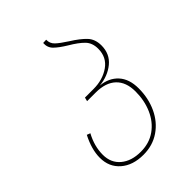

<svg xmlns="http://www.w3.org/2000/svg" viewBox="-215 -839 952 952"><g transform="rotate(-45 261.0 -362.5)"><path d="M438 -240Q438 -171 411.5 -114Q385 -57 336 -23.5Q287 10 222 10Q148 10 103 -29Q58 -68 58 -133Q58 -191 93 -259L111 -252Q79 -193 79 -133Q79 -76 118.5 -43Q158 -10 223 -10Q283 -10 326.5 -41Q370 -72 393 -124.5Q416 -177 416 -240Q416 -306 379 -341Q342 -376 272 -376H212L217 -396H277Q342 -396 388.5 -428.5Q435 -461 435 -521Q435 -562 411 -586.5Q387 -611 341 -638Q300 -663 280 -683Q260 -703 262 -734L284 -735Q283 -709 301.5 -691.5Q320 -674 359 -649Q407 -619 432.5 -592Q458 -565 458 -521Q458 -462 415.5 -427Q373 -392 311 -386Q369 -381 403.5 -343.5Q438 -306 438 -240Z"/></g></svg>

Font: FiraGO Thin
Style: Italic
Weight: 100
Italic angle: -8°
Designer: bBox Type GmbH
Foundry: bBox Type GmbH
Version: Version 1.001